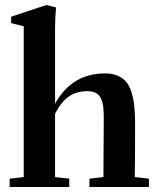

<svg xmlns="http://www.w3.org/2000/svg" viewBox="-20 -746 632 766"><path d="M18.6 0V-33.2L74.7 -39.6V-641.1L24.4 -653.8V-679.2L165 -726.1L203.6 -716.3Q199.7 -676.3 199.7 -629.4V-332.5Q267.1 -453.1 398.9 -453.1Q428.2 -453.1 449.7 -443.8Q471.2 -434.6 484.4 -418.2Q497.6 -401.9 505.4 -375.5Q513.2 -349.1 516.1 -319.6Q519 -290 519 -249.5Q519 -107.9 517.6 -39.6L574.2 -33.2V0H336.9V-33.2L392.6 -39.6Q394 -269.5 394 -275.9Q394 -303.2 391.8 -320.6Q389.6 -337.9 382.8 -353Q376 -368.2 362.3 -375.2Q348.6 -382.3 326.7 -382.3Q284.7 -382.3 253.9 -360.6Q223.1 -338.9 199.7 -292V-39.6L256.3 -33.2V0Z"/></svg>

Font: Elstob 10pt
Style: Bold
Weight: 700
Designer: Peter S. Baker
Version: Version 1.015